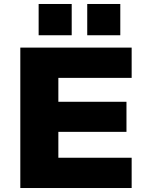

<svg xmlns="http://www.w3.org/2000/svg" viewBox="-20 -944 746 964"><path d="M82 0V-705H641V-553H273V-433H615V-282H273V-152H641V0ZM418 -767V-924H584V-767ZM174 -767V-924H340V-767Z"/></svg>

Font: Nunito Sans 10pt SemiExpanded Black
Style: Regular
Weight: 900
Width: 6
Designer: Vernon Adams
Foundry: Vernon Adams
Version: Version 3.101;gftools[0.9.27]